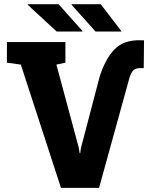

<svg xmlns="http://www.w3.org/2000/svg" viewBox="-20 -916 735 936"><path d="M277.3 0 81.5 -601.1 13.7 -610.4V-710.9H298.8V-610.4L254.9 -601.1L363.8 -196.8L368.2 -169.4H371.1L374.5 -194.3L464.8 -538.6Q492.2 -627.4 537.6 -674.8Q583 -722.2 665.5 -719.7L682.1 -719.2L680.7 -584H662.1Q639.6 -584 628.4 -571.3Q617.2 -558.6 609.9 -532.2L462.9 0ZM381.3 -762.2H256.3L115.2 -892.6L115.7 -895.5H265.6L382.3 -764.6ZM471.2 -895.5 573.2 -762.2H445.8L328.6 -893.1L329.6 -895.5Z"/></svg>

Font: Roboto Slab Black
Style: Regular
Weight: 900
Designer: Google
Version: Version 2.000; ttfautohint (v1.8.1.43-b0c9)